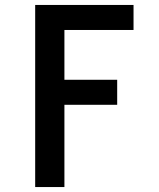

<svg xmlns="http://www.w3.org/2000/svg" viewBox="-20 -755 640 775"><path d="M122 0V-735H519V-634H240V-433H453V-332H240V0Z"/></svg>

Font: Iosevka Fixed Extended
Style: Bold
Weight: 700
Width: 7
Monospace: yes
Designer: Belleve Invis
Foundry: Belleve Invis
Version: Version 24.1.1; ttfautohint (v1.8.4)